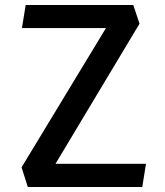

<svg xmlns="http://www.w3.org/2000/svg" viewBox="-20 -750 660 770"><path d="M91.5 0H550.5L565.5 -93H202.5L539.5 -655L514.5 -730H83L68 -637.5H405L66.5 -79Z"/></svg>

Font: Monaspace Krypton Medium
Style: Regular
Weight: 500
Designer: Riley Cran & the Lettermatic Team
Foundry: Lettermatic
Version: Version 1.101 (Monaspace Krypton)